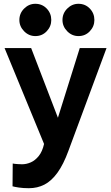

<svg xmlns="http://www.w3.org/2000/svg" viewBox="-20 -761 583 1011"><path d="M132 230Q102 230 79 226.5Q56 223 46 220L47 100Q56 102 72.5 103Q89 104 96 104Q119 104 142 94Q165 84 184 60.5Q203 37 212 -3L4 -508H144L285 -141L400 -508H541L340 34Q314 105 282.5 148.5Q251 192 214 211Q177 230 132 230ZM393.2 -571Q359 -571 334 -596.4Q309 -621.8 309 -655.6Q309 -691 334.2 -716Q359.4 -741 393 -741Q428.8 -741 452.9 -716Q477 -691 477 -655.6Q477 -621.8 452.9 -596.4Q428.9 -571 393.2 -571ZM166.2 -571Q132 -571 107 -596.4Q82 -621.8 82 -655.6Q82 -691 107.2 -716Q132.4 -741 166 -741Q201.8 -741 225.9 -716Q250 -691 250 -655.6Q250 -621.8 225.9 -596.4Q201.9 -571 166.2 -571Z"/></svg>

Font: Inclusive Sans
Style: Regular
Weight: 400
Designer: Olivia King
Foundry: Olivia King
Version: Version 2.004